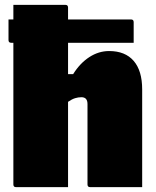

<svg xmlns="http://www.w3.org/2000/svg" viewBox="-20 -770 640 790"><path d="M46 0Q35 0 35 -11V-594H26Q15 -594 15 -605V-690H35V-750H249Q260 -750 260 -739V-690H519Q530 -690 530 -679V-594H260V-465H281Q309 -510 347.5 -535Q386 -560 429 -560Q495 -560 530 -519.5Q565 -479 565 -402V0H351Q340 0 340 -11V-342Q340 -370 315 -370Q302 -370 289 -366Q276 -362 260 -351V0Z"/></svg>

Font: Recursive Sn Lnr St XBk
Style: Regular
Weight: 1000
Version: Version 1.079;hotconv 1.0.112;makeotfexe 2.5.65598; ttfautoh